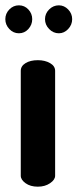

<svg xmlns="http://www.w3.org/2000/svg" viewBox="-28 -701 291 721"><path d="M114 0Q86 0 68 -13Q50 -26 50 -41V-435Q50 -453 68 -464Q86 -475 114 -475Q141 -475 160 -464Q179 -453 179 -435V-41Q179 -26 160 -13Q141 0 114 0ZM193 -576Q172 -576 156.5 -592Q141 -608 141 -629Q141 -650 156.5 -665.5Q172 -681 193 -681Q213 -681 228 -665.5Q243 -650 243 -629Q243 -608 228 -592Q213 -576 193 -576ZM43 -576Q22 -576 7 -592Q-8 -608 -8 -629Q-8 -650 7 -665.5Q22 -681 43 -681Q64 -681 78.5 -665.5Q93 -650 93 -629Q93 -608 78.5 -592Q64 -576 43 -576Z"/></svg>

Font: Dosis
Style: Bold
Weight: 700
Designer: EdgarTolentino, PabloImpallari, IginoMarini
Foundry: EdgarTolentino, PabloImpallari, IginoMarini
Version: Version 3.001; ttfautohint (v1.8.2)